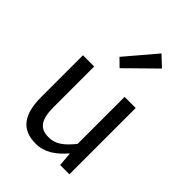

<svg xmlns="http://www.w3.org/2000/svg" viewBox="-252 -985 1112 1112"><g transform="rotate(45 303.5 -429.5)"><path d="M251 13C325 13 379 -26 430 -85H433L440 0H516V-543H425V-158C373 -94 334 -66 278 -66C206 -66 176 -109 176 -210V-543H84V-199C84 -60 136 13 251 13ZM287 -640 462 -812 398 -872 240 -686Z"/></g></svg>

Font: GenYoGothic2 TW R
Style: Regular
Weight: 400
Version: Version 2.100;PS 2.1;hotconv 16.6.51;makeotf.lib2.5.65220 DE